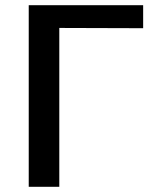

<svg xmlns="http://www.w3.org/2000/svg" viewBox="-20 -715 614 735"><path d="M90 0V-695H528V-607L207 -608V0Z"/></svg>

Font: Coval
Style: Medium
Weight: 500
Foundry: Context Ltd
Version: Version 001.000